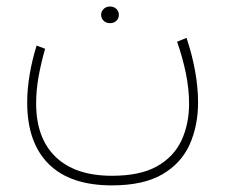

<svg xmlns="http://www.w3.org/2000/svg" viewBox="-20 -350 687 586"><path d="M288.6 -304.7Q288.6 -314.9 296.1 -322.5Q303.7 -330.1 315.9 -330.1Q327.6 -330.1 335.2 -322.8Q342.8 -315.4 342.8 -304.7Q342.8 -293.9 335.2 -286.6Q327.6 -279.3 315.9 -279.3Q303.7 -279.3 296.1 -286.9Q288.6 -294.4 288.6 -304.7ZM321.8 186.5Q407.7 186.5 459.2 157.5Q510.7 128.4 533.9 78.6Q557.1 28.8 557.1 -34.2Q557.1 -77.6 547.4 -125.7Q537.6 -173.8 520.5 -222.7L549.3 -234.4Q566.4 -183.6 575.4 -133.5Q584.5 -83.5 584.5 -37.6Q584.5 34.2 558.6 91.6Q532.7 148.9 474.9 182.4Q417 215.8 321.8 215.8Q194.3 215.8 128.7 150.6Q63 85.4 63 -37.1Q63 -78.6 70.6 -123Q78.1 -167.5 91.8 -210.9L117.7 -201.2Q106 -160.6 98.1 -118.2Q90.3 -75.7 90.3 -34.2Q90.3 71.8 150.1 129.2Q210 186.5 321.8 186.5Z"/></svg>

Font: Vazirmatn RD FD Thin
Style: Regular
Weight: 100
Designer: Saber Rastikerdar
Foundry: Saber Rastikerdar
Version: Version 33.003